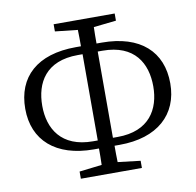

<svg xmlns="http://www.w3.org/2000/svg" viewBox="-83 -827 940 923"><g transform="rotate(-10 387.0 -365.0)"><path d="M327 -155C172 -155 116 -254 116 -365C116 -477 170 -576 327 -576H350C350 -514 350 -452 350 -393V-328C350 -270 350 -212 350 -155ZM447 -576C604 -576 658 -477 658 -365C658 -254 602 -155 447 -155H424C424 -213 424 -271 424 -328V-393C424 -452 424 -514 424 -576ZM450 -116C635 -116 741 -213 741 -365C741 -519 640 -615 450 -615H425C425 -642 425 -669 426 -695L536 -707V-742H238V-707L348 -695C349 -669 349 -642 349 -615H324C134 -615 33 -520 33 -365C33 -211 139 -116 324 -116H349C349 -89 349 -62 348 -36L238 -23V12H536V-23L426 -36C425 -62 425 -89 425 -116Z"/></g></svg>

Font: Source Han Serif K
Style: Regular
Weight: 400
Designer: Ryoko NISHIZUKA 西塚涼子 (kana & ideographs); Frank Grießhammer (Latin, Greek & Cyrillic); Wenlong ZHANG 张文龙 (bopomofo); San
Foundry: Adobe Systems Incorporated
Version: Version 1.001;PS 1.001;hotconv 16.6.54;makeotf.lib2.5.65590